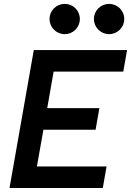

<svg xmlns="http://www.w3.org/2000/svg" viewBox="-20 -945 659 965"><path d="M27.8 0H496.6L515.6 -108.4H165.5L198.2 -293H460.4L479.5 -401.4H217.3L249.5 -585H599.6L618.7 -693.4H149.9ZM305.2 -773.4C347.7 -773.4 381.3 -807.1 381.3 -849.6C381.3 -892.1 347.7 -925.3 305.2 -925.3C263.2 -925.3 229 -892.1 229 -849.6C229 -807.1 263.2 -773.4 305.2 -773.4ZM528.3 -773.4C570.3 -773.4 604.5 -807.1 604.5 -849.6C604.5 -892.1 570.3 -925.3 528.3 -925.3C486.3 -925.3 452.1 -892.1 452.1 -849.6C452.1 -807.1 486.3 -773.4 528.3 -773.4Z"/></svg>

Font: Cascadia Mono PL SemiBold
Style: Italic
Weight: 600
Italic angle: -10°
Monospace: yes
Designer: Aaron Bell
Foundry: Saja Typeworks
Version: Version 2404.023